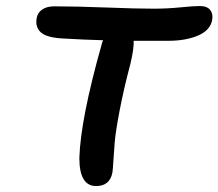

<svg xmlns="http://www.w3.org/2000/svg" viewBox="-20 -649 727 639"><path d="M299.8 -29.8Q244.1 -29.8 244.1 -123Q248 -252.4 318.8 -502.9Q320.3 -509.8 323.2 -515.1Q261.2 -516.6 188 -521Q134.8 -523.9 115.7 -541.5Q96.7 -559.1 102.1 -588.9Q105 -606.4 120.1 -617.2Q135.3 -627.9 161.1 -627.9Q231.9 -627.9 333.7 -624Q435.5 -620.1 492.2 -620.1Q536.1 -620.1 580.1 -624.5Q624 -628.9 645 -628.9Q669.4 -628.9 679.7 -615.7Q689.9 -602.5 686 -582Q679.7 -547.9 638.7 -530.5Q597.7 -513.2 540 -513.2H424.8Q426.3 -488.8 414.1 -437Q391.6 -352.1 378.2 -281.5Q364.7 -210.9 361.8 -175.8Q358.9 -140.6 357.2 -111.6Q355.5 -82.5 354 -74.2Q345.2 -29.8 299.8 -29.8Z"/></svg>

Font: Shantell Sans Irregular
Style: Italic
Weight: 500
Italic angle: -11.31°
Designer: Stephen Nixon, Anya Danilova, Shantell Martin
Foundry: Arrow Type
Version: Version 1.006;[9816181b4]